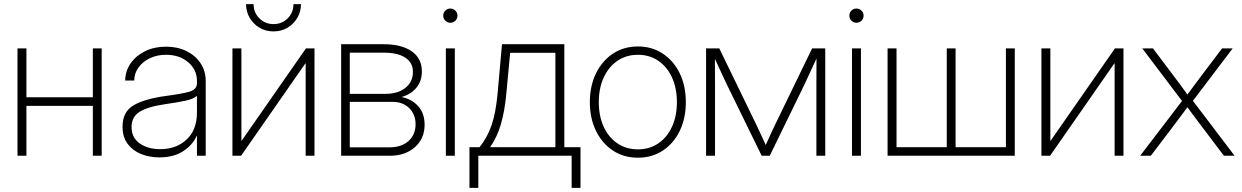

<svg xmlns="http://www.w3.org/2000/svg" viewBox="-20 -748 5965 922"><path d="M106.9 -515.6V-280.8H425.8V-515.6H468.3V0H425.8V-239.7H106.9V0H64V-515.6Z M745.1 7.8Q697.8 7.8 657.7 -8.3Q617.7 -24.4 593 -57.1Q568.4 -89.8 568.4 -140.1Q568.4 -211.4 622.1 -242.7Q675.8 -273.9 779.3 -287.6Q850.1 -296.9 887.9 -307.1Q925.8 -317.4 925.8 -348.6V-359.4Q925.8 -413.1 883.8 -449Q841.8 -484.9 777.3 -484.9Q734.4 -484.9 700 -468.5Q665.5 -452.1 645.3 -424.3Q625 -396.5 624.5 -361.3H581.1Q582 -407.7 607.9 -444.6Q633.8 -481.4 677.7 -502.7Q721.7 -523.9 777.3 -523.9Q832.5 -523.9 875.5 -502.7Q918.5 -481.4 943.1 -444.3Q967.8 -407.2 967.8 -359.4V0H925.8V-95.2H924.3Q904.8 -51.3 859.1 -21.7Q813.5 7.8 745.1 7.8ZM749 -31.7Q826.7 -31.7 876.2 -78.1Q925.8 -124.5 925.8 -207.5V-287.6Q908.2 -272.5 871.6 -264.6Q835 -256.8 778.3 -248.5Q693.4 -236.8 652.6 -212.4Q611.8 -188 611.8 -138.2Q611.8 -86.4 651.4 -59.1Q690.9 -31.7 749 -31.7Z M1490.2 0H1447.8V-443.4H1446.3L1137.7 0H1096.2V-515.6H1139.2V-71.8H1140.1L1449.2 -515.6H1490.2ZM1293.5 -597.2Q1256.3 -597.2 1226.6 -614.7Q1196.8 -632.3 1179.2 -662.1Q1161.6 -691.9 1161.6 -728H1197.8Q1197.8 -687.5 1225.6 -659.9Q1253.4 -632.3 1293.5 -632.3Q1334 -632.3 1361.6 -659.9Q1389.2 -687.5 1389.2 -728H1425.3Q1425.3 -691.9 1407.7 -662.1Q1390.1 -632.3 1360.4 -614.7Q1330.6 -597.2 1293.5 -597.2Z M1618.2 0V-535.6H1822.8Q1908.7 -535.6 1957.3 -501.5Q2005.9 -467.3 2005.9 -404.8Q2005.9 -358.4 1979.2 -326.4Q1952.6 -294.4 1908.2 -282.2Q1957 -272.5 1988 -238.3Q2019 -204.1 2019 -148.9Q2019 -83 1972.7 -41.5Q1926.3 0 1851.1 0ZM1659.7 -40.5H1851.1Q1907.7 -40.5 1941.7 -70.8Q1975.6 -101.1 1975.6 -151.4Q1975.6 -198.7 1945.1 -228.8Q1914.6 -258.8 1865.2 -258.8H1659.7ZM1659.7 -297.4H1831.1Q1891.1 -297.4 1927 -326.2Q1962.9 -355 1962.9 -402.8Q1962.9 -447.3 1926.3 -471.2Q1889.6 -495.1 1822.8 -495.1H1659.7Z M2121.1 0V-515.6H2164.1V0ZM2142.6 -638.7Q2128.4 -638.7 2118.4 -648.7Q2108.4 -658.7 2108.4 -672.9Q2108.4 -687 2118.4 -697Q2128.4 -707 2142.6 -707Q2156.7 -707 2166.7 -697Q2176.8 -687 2176.8 -672.9Q2176.8 -658.7 2166.7 -648.7Q2156.7 -638.7 2142.6 -638.7Z M2234.4 154.3V-41H2282.7Q2319.3 -85.9 2340.1 -145.3Q2360.8 -204.6 2369.6 -300.3L2390.6 -535.6H2689.9V-41H2767.6V154.3H2725.1V0H2276.9V154.3ZM2333.5 -41H2647V-494.6H2429.7L2411.6 -300.3Q2403.8 -215.3 2385.7 -152.8Q2367.7 -90.3 2333.5 -41Z M3043.5 9.3Q2975.1 9.3 2923.1 -25.1Q2871.1 -59.6 2841.8 -119.9Q2812.5 -180.2 2812.5 -257.3Q2812.5 -335 2841.8 -395.3Q2871.1 -455.6 2923.1 -490.2Q2975.1 -524.9 3043.5 -524.9Q3111.3 -524.9 3163.3 -490.2Q3215.3 -455.6 3244.4 -395.3Q3273.4 -335 3273.4 -257.3Q3273.4 -180.2 3244.4 -119.9Q3215.3 -59.6 3163.3 -25.1Q3111.3 9.3 3043.5 9.3ZM3043.5 -30.8Q3099.1 -30.8 3141.4 -59.6Q3183.6 -88.4 3207 -139.4Q3230.5 -190.4 3230.5 -257.3Q3230.5 -324.7 3207 -376Q3183.6 -427.2 3141.4 -456.1Q3099.1 -484.9 3043.5 -484.9Q2987.3 -484.9 2945.1 -456.1Q2902.8 -427.2 2879.2 -376Q2855.5 -324.7 2855.5 -257.3Q2855.5 -190.4 2878.9 -139.4Q2902.3 -88.4 2944.8 -59.6Q2987.3 -30.8 3043.5 -30.8Z M3370.6 0V-515.6H3434.1L3612.3 -148.4Q3624.5 -123 3635.3 -99.4Q3646 -75.7 3657.2 -51.8Q3668 -75.7 3678.7 -99.4Q3689.5 -123 3701.7 -148.4L3879.9 -515.6H3942.9V0H3900.4V-336.9Q3900.4 -375 3900.6 -405.3Q3900.9 -435.5 3900.9 -467.3Q3886.2 -435.5 3871.6 -403.8Q3856.9 -372.1 3840.8 -337.4L3676.3 0H3637.7L3472.7 -337.4Q3456.5 -371.6 3441.9 -403.1Q3427.2 -434.6 3413.1 -465.3Q3413.1 -434.6 3413.3 -404.5Q3413.6 -374.5 3413.6 -336.9V0Z M4071.3 0V-515.6H4114.3V0ZM4092.8 -638.7Q4078.6 -638.7 4068.6 -648.7Q4058.6 -658.7 4058.6 -672.9Q4058.6 -687 4068.6 -697Q4078.6 -707 4092.8 -707Q4106.9 -707 4116.9 -697Q4127 -687 4127 -672.9Q4127 -658.7 4116.9 -648.7Q4106.9 -638.7 4092.8 -638.7Z M4242.2 -515.6H4285.2V-41H4526.4V-515.6H4568.8V-41H4810.5V-515.6H4853V0H4242.2Z M5375 0H5332.5V-443.4H5331.1L5022.5 0H4981V-515.6H5023.9V-71.8H5024.9L5334 -515.6H5375Z M5455.1 0 5656.2 -263.2 5465.3 -515.6H5516.6L5608.9 -393.1Q5627.4 -368.7 5645.8 -343.8Q5664.1 -318.8 5682.1 -293.9Q5700.7 -318.8 5719 -343.8Q5737.3 -368.7 5755.9 -393.1L5848.6 -515.6H5899.4L5708.5 -263.7L5908.7 0H5857.4L5752.9 -138.2Q5734.9 -162.1 5717.3 -185.5Q5699.7 -209 5682.1 -232.9Q5664.6 -209 5646.7 -185.5Q5628.9 -162.1 5611.3 -138.2L5506.3 0Z"/></svg>

Font: Inter Display ExtraLight
Style: Regular
Weight: 200
Designer: Rasmus Andersson
Foundry: rsms
Version: Version 4.000;git-a52131595